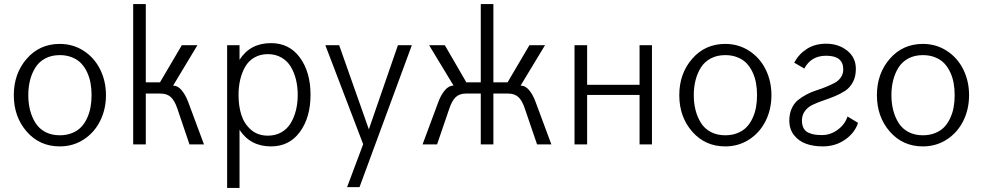

<svg xmlns="http://www.w3.org/2000/svg" viewBox="-20 -710 4832 944"><path d="M273.9 9.8Q174.8 9.8 111.3 -63Q47.9 -135.7 47.9 -242.2Q47.9 -348.1 111.3 -421.1Q174.8 -494.1 273.9 -494.1Q338.9 -494.1 391.4 -460.2Q443.8 -426.3 472.4 -368.7Q501 -311 501 -242.2Q501 -172.9 472.4 -115.5Q443.8 -58.1 391.6 -24.2Q339.4 9.8 273.9 9.8ZM273.9 -44.9Q307.1 -44.9 334 -55.7Q360.8 -66.4 378.4 -84.7Q396 -103 408 -128.7Q419.9 -154.3 425 -182.4Q430.2 -210.4 430.2 -242.2Q430.2 -273.9 425 -302Q419.9 -330.1 408 -355.5Q396 -380.9 378.4 -399.2Q360.8 -417.5 334 -428.2Q307.1 -439 273.9 -439Q233.4 -439 202.9 -422.9Q172.4 -406.7 154.5 -378.7Q136.7 -350.6 127.9 -316.2Q119.1 -281.7 119.1 -242.2Q119.1 -202.6 127.9 -168.2Q136.7 -133.8 154.5 -105.5Q172.4 -77.1 202.9 -61Q233.4 -44.9 273.9 -44.9Z M634.8 0V-689.9H696.8V-305.2H766.6L874 -487.8H950.7L831.1 -289.1Q854.5 -289.1 873.3 -266.1Q892.1 -243.2 904.8 -210L982.9 0H911.6L852.1 -175.8Q838.4 -215.8 819.6 -232.9Q800.8 -250 769 -250H696.8V0Z M1096.7 213.9V-487.8H1157.7V-416Q1210 -498 1312.5 -498Q1402.8 -498 1454.8 -426.5Q1506.8 -355 1506.8 -244.1Q1506.8 -133.3 1454.8 -61.8Q1402.8 9.8 1312.5 9.8Q1210.9 9.8 1157.7 -71.8V213.9ZM1296.9 -43Q1334 -43 1363 -59.3Q1392.1 -75.7 1409.2 -104.2Q1426.3 -132.8 1435.1 -168Q1443.8 -203.1 1443.8 -243.2Q1443.8 -283.7 1435.1 -319.1Q1426.3 -354.5 1409.2 -382.8Q1392.1 -411.1 1363 -427.5Q1334 -443.8 1296.9 -443.8Q1259.8 -443.8 1231.2 -427.5Q1202.6 -411.1 1186 -382.6Q1169.4 -354 1161.1 -318.8Q1152.8 -283.7 1152.8 -243.2Q1152.8 -188.5 1166.7 -144.8Q1180.7 -101.1 1214.1 -72Q1247.6 -43 1296.9 -43Z M1686.5 210 1765.6 -1 1579.6 -487.8H1647.5L1793.5 -74.2L1936.5 -487.8H2004.9L1747.6 210Z M2057.6 0 2135.7 -210Q2147.5 -242.2 2166.7 -265.6Q2186 -289.1 2210 -289.1L2089.8 -487.8H2167L2272.9 -305.2H2343.8V-689.9H2405.8V-305.2H2475.6L2583 -487.8H2659.7L2539.6 -289.1Q2563.5 -289.1 2582.3 -265.9Q2601.1 -242.7 2612.8 -210L2690.9 0H2620.6L2560.5 -175.8Q2547.4 -215.8 2528.6 -232.9Q2509.8 -250 2478 -250H2405.8V0H2343.8V-250H2271Q2239.7 -250 2220.9 -232.7Q2202.1 -215.3 2189 -175.8L2128.9 0Z M2804.7 0V-487.8H2866.7V-293H3124.5V-487.8H3185.5V0H3124.5V-243.2H2866.7V0Z M3545.9 9.8Q3446.8 9.8 3383.3 -63Q3319.8 -135.7 3319.8 -242.2Q3319.8 -348.1 3383.3 -421.1Q3446.8 -494.1 3545.9 -494.1Q3610.8 -494.1 3663.3 -460.2Q3715.8 -426.3 3744.4 -368.7Q3772.9 -311 3772.9 -242.2Q3772.9 -172.9 3744.4 -115.5Q3715.8 -58.1 3663.6 -24.2Q3611.3 9.8 3545.9 9.8ZM3545.9 -44.9Q3579.1 -44.9 3606 -55.7Q3632.8 -66.4 3650.4 -84.7Q3668 -103 3679.9 -128.7Q3691.9 -154.3 3697 -182.4Q3702.1 -210.4 3702.1 -242.2Q3702.1 -273.9 3697 -302Q3691.9 -330.1 3679.9 -355.5Q3668 -380.9 3650.4 -399.2Q3632.8 -417.5 3606 -428.2Q3579.1 -439 3545.9 -439Q3505.4 -439 3474.9 -422.9Q3444.3 -406.7 3426.5 -378.7Q3408.7 -350.6 3399.9 -316.2Q3391.1 -281.7 3391.1 -242.2Q3391.1 -202.6 3399.9 -168.2Q3408.7 -133.8 3426.5 -105.5Q3444.3 -77.1 3474.9 -61Q3505.4 -44.9 3545.9 -44.9Z M4024.9 9.8Q3979 9.8 3943.1 -3.2Q3907.2 -16.1 3884 -45.4Q3860.8 -74.7 3860.8 -117.2Q3860.8 -150.4 3872.3 -176Q3883.8 -201.7 3902.3 -217Q3920.9 -232.4 3944.8 -245.1Q3968.8 -257.8 3993.4 -265.6Q4018.1 -273.4 4042 -283.2Q4065.9 -293 4084.5 -303Q4103 -313 4114.5 -329.8Q4126 -346.7 4126 -369.1Q4126 -436 4042 -436Q3967.8 -436 3934.6 -373L3884.8 -401.9Q3907.2 -443.8 3947 -469.5Q3986.8 -495.1 4042 -495.1Q4102.5 -495.1 4145.3 -461.2Q4188 -427.2 4188 -371.1Q4188 -333.5 4173.3 -306.2Q4158.7 -278.8 4135.3 -263.4Q4111.8 -248 4083.7 -236.6Q4055.7 -225.1 4027.3 -215.6Q3999 -206.1 3975.6 -194.8Q3952.1 -183.6 3937.5 -164.1Q3922.9 -144.5 3922.9 -117.2Q3922.9 -94.7 3931.2 -79.6Q3939.5 -64.5 3954.8 -57.6Q3970.2 -50.8 3985.6 -48.3Q4001 -45.9 4022 -45.9Q4063 -45.9 4098.6 -72Q4134.3 -98.1 4147 -137.2L4198.7 -106Q4183.1 -57.1 4135.5 -23.7Q4087.9 9.8 4024.9 9.8Z M4517.6 9.8Q4418.5 9.8 4355 -63Q4291.5 -135.7 4291.5 -242.2Q4291.5 -348.1 4355 -421.1Q4418.5 -494.1 4517.6 -494.1Q4582.5 -494.1 4635 -460.2Q4687.5 -426.3 4716.1 -368.7Q4744.6 -311 4744.6 -242.2Q4744.6 -172.9 4716.1 -115.5Q4687.5 -58.1 4635.3 -24.2Q4583 9.8 4517.6 9.8ZM4517.6 -44.9Q4550.8 -44.9 4577.6 -55.7Q4604.5 -66.4 4622.1 -84.7Q4639.6 -103 4651.6 -128.7Q4663.6 -154.3 4668.7 -182.4Q4673.8 -210.4 4673.8 -242.2Q4673.8 -273.9 4668.7 -302Q4663.6 -330.1 4651.6 -355.5Q4639.6 -380.9 4622.1 -399.2Q4604.5 -417.5 4577.6 -428.2Q4550.8 -439 4517.6 -439Q4477.1 -439 4446.5 -422.9Q4416 -406.7 4398.2 -378.7Q4380.4 -350.6 4371.6 -316.2Q4362.8 -281.7 4362.8 -242.2Q4362.8 -202.6 4371.6 -168.2Q4380.4 -133.8 4398.2 -105.5Q4416 -77.1 4446.5 -61Q4477.1 -44.9 4517.6 -44.9Z"/></svg>

Font: HK Grotesk Light
Style: Regular
Weight: 300
Designer: Alfredo Marco Pradil and Stefan Peev
Foundry: Hanken Design Co.
Version: Version 1.045;PS 001.045;hotconv 1.0.88;makeotf.lib2.5.64775